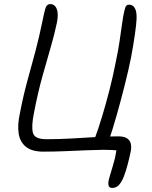

<svg xmlns="http://www.w3.org/2000/svg" viewBox="-20 -735 745 942"><path d="M531 187Q517 187 513.5 177.5Q510 168 512 157Q513 148 519 128Q525 108 532 84.5Q539 61 544 41Q547 26 550 9.5Q553 -7 553 -17L567 5Q550 2 530.5 1Q511 0 488 0Q461 0 412 2Q363 4 305 6.5Q247 9 193 9Q137 9 107.5 -14.5Q78 -38 71.5 -80.5Q65 -123 78 -181Q95 -269 115 -341Q135 -413 153.5 -482.5Q172 -552 188 -630Q195 -665 201.5 -690Q208 -715 227 -715Q241 -715 250.5 -704.5Q260 -694 262.5 -673.5Q265 -653 259 -623Q247 -565 228 -500.5Q209 -436 187.5 -358.5Q166 -281 147 -183Q133 -115 141.5 -83.5Q150 -52 207 -52Q270 -52 330.5 -55.5Q391 -59 448.5 -62.5Q506 -66 560 -66Q590 -66 604.5 -55.5Q619 -45 622 -28.5Q625 -12 622 5Q615 39 606.5 71.5Q598 104 588 130Q577 158 563.5 172.5Q550 187 531 187ZM510 -34 443 -50Q462 -101 481.5 -165.5Q501 -230 518.5 -299Q536 -368 548 -431Q560 -487 566.5 -532Q573 -577 577.5 -609Q582 -641 585 -658Q590 -683 594.5 -697.5Q599 -712 612 -712Q629 -712 637.5 -701Q646 -690 648.5 -674Q651 -658 650 -641Q649 -616 641.5 -564Q634 -512 623 -453Q611 -393 592.5 -319.5Q574 -246 553 -171.5Q532 -97 510 -34Z"/></svg>

Font: Shantell Sans Light
Style: Italic
Weight: 300
Italic angle: -11°
Designer: Stephen Nixon, Anya Danilova, Shantell Martin
Foundry: Arrow Type
Version: Version 1.008;[ac192a2d6]